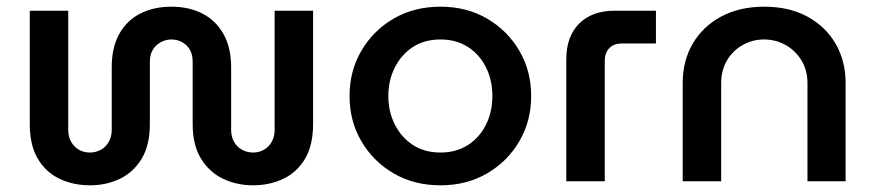

<svg xmlns="http://www.w3.org/2000/svg" viewBox="-20 -542 2617 574"><path d="M249 12Q199 12 158 -7.5Q117 -27 93 -67.5Q69 -108 69 -171V-510H184V-153Q184 -133 193 -117.5Q202 -102 216.5 -94Q231 -86 249 -86Q266 -86 281 -94Q296 -102 305 -117.5Q314 -133 314 -153V-341Q314 -400 336.5 -440.5Q359 -481 399.5 -501.5Q440 -522 492 -522Q545 -522 585 -501.5Q625 -481 648 -440.5Q671 -400 671 -341V-153Q671 -133 680 -117.5Q689 -102 704 -94Q719 -86 737 -86Q754 -86 768.5 -94Q783 -102 792 -117.5Q801 -133 801 -153V-510H916V-171Q916 -108 892 -67.5Q868 -27 827 -7.5Q786 12 737 12Q688 12 647 -7.5Q606 -27 581 -67.5Q556 -108 556 -171V-357Q556 -379 547.5 -393.5Q539 -408 524.5 -416Q510 -424 492 -424Q476 -424 461 -416Q446 -408 437 -393.5Q428 -379 428 -357V-171Q428 -108 403.5 -67.5Q379 -27 338.5 -7.5Q298 12 249 12Z M1297 12Q1218 12 1157 -23.5Q1096 -59 1060.5 -119.5Q1025 -180 1025 -255Q1025 -330 1060.5 -390.5Q1096 -451 1157 -486.5Q1218 -522 1297 -522Q1375 -522 1436 -486.5Q1497 -451 1532.5 -390.5Q1568 -330 1568 -255Q1568 -180 1532.5 -119.5Q1497 -59 1436 -23.5Q1375 12 1297 12ZM1297 -86Q1344 -86 1379 -108.5Q1414 -131 1433 -169.5Q1452 -208 1452 -255Q1452 -302 1433 -340.5Q1414 -379 1379 -401.5Q1344 -424 1297 -424Q1249 -424 1214.5 -401.5Q1180 -379 1160.5 -340.5Q1141 -302 1141 -255Q1141 -208 1160.5 -169.5Q1180 -131 1214.5 -108.5Q1249 -86 1297 -86Z M1673 0V-365Q1673 -433 1711.5 -471.5Q1750 -510 1818 -510H1941V-412H1839Q1815 -412 1801.5 -398Q1788 -384 1788 -360V0Z M2021 0V-294Q2021 -360 2051 -411.5Q2081 -463 2136 -492.5Q2191 -522 2265 -522Q2339 -522 2393.5 -492.5Q2448 -463 2478 -411.5Q2508 -360 2508 -294V0H2394V-293Q2394 -332 2376 -361.5Q2358 -391 2328.5 -407.5Q2299 -424 2264 -424Q2230 -424 2200.5 -407.5Q2171 -391 2153.5 -361.5Q2136 -332 2136 -293V0Z"/></svg>

Font: MuseoModerno SemiBold Medium
Style: Regular
Weight: 500
Version: Version 1.001